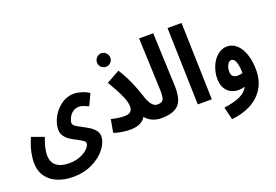

<svg xmlns="http://www.w3.org/2000/svg" viewBox="-124 -1117 2485 1726"><g transform="rotate(-20 1119.0 -254.0)"><path d="M87 -239 204 -196Q166 -96 166 -35Q166 34 209 68Q252 102 329 102Q391 102 438.5 82.5Q486 63 512 35.5Q538 8 538 -13Q538 -28 522 -40Q506 -52 468 -72Q428 -92 402.5 -109Q377 -126 358 -152.5Q339 -179 339 -215Q339 -271 370.5 -331Q402 -391 457.5 -431.5Q513 -472 581 -472Q613 -472 655 -459Q697 -446 724 -426L673 -318Q647 -330 625.5 -338Q604 -346 583 -346Q548 -346 522.5 -326Q497 -306 484 -278.5Q471 -251 471 -231Q471 -214 490 -200Q509 -186 552 -164Q594 -142 620 -125Q646 -108 664.5 -84Q683 -60 683 -29Q683 28 637 88.5Q591 149 508.5 189.5Q426 230 322 230Q241 230 175 203Q109 176 70.5 122Q32 68 32 -12Q32 -54 44 -112Q56 -170 87 -239Z M1316 -61Q1316 -30 1297.5 -12.5Q1279 5 1245 5Q1205 5 1164.5 -12Q1124 -29 1099 -62Q1058 6 951 6Q910 6 864 -1.5Q818 -9 794 -21L816 -144Q843 -136 878.5 -131Q914 -126 940 -126Q1018 -126 1018 -190Q1018 -232 991 -293.5Q964 -355 903 -459L1029 -529Q1075 -456 1107.5 -381.5Q1140 -307 1158 -249Q1178 -183 1202 -153Q1226 -123 1255 -123Q1284 -123 1300 -105.5Q1316 -88 1316 -61ZM873 -663Q873 -690 892 -709.5Q911 -729 938 -729Q964 -729 982.5 -709.5Q1001 -690 1001 -663Q1001 -637 982.5 -618.5Q964 -600 938 -600Q910 -600 891.5 -618.5Q873 -637 873 -663Z M1253 -123Q1282 -123 1296.5 -131Q1311 -139 1317 -159Q1323 -179 1323 -219Q1323 -245 1322 -260L1303 -738H1438L1458 -248Q1459 -234 1459 -209Q1459 -138 1441.5 -91.5Q1424 -45 1377 -20Q1330 5 1244 5Z M1575 -738H1709L1730 0H1596Z M2195 -110Q2195 -12 2150 61.5Q2105 135 2025 177.5Q1945 220 1840 230L1811 109Q1903 97 1961.5 71.5Q2020 46 2047 -5Q2019 4 1986 4Q1920 4 1879.5 -39Q1839 -82 1839 -157Q1839 -216 1862 -272.5Q1885 -329 1926.5 -364.5Q1968 -400 2019 -400Q2071 -400 2111 -363.5Q2151 -327 2173 -261.5Q2195 -196 2195 -110ZM2020 -120Q2047 -120 2070 -128Q2067 -272 2014 -272Q1993 -272 1977.5 -245Q1962 -218 1962 -180Q1962 -149 1978 -134.5Q1994 -120 2020 -120Z"/></g></svg>

Font: Noto Sans Arabic Cond
Style: Bold
Weight: 700
Width: 3
Designer: Nadine Chahine
Foundry: Monotype Imaging Inc.
Version: Version 1.001